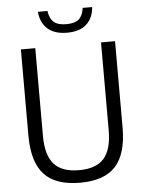

<svg xmlns="http://www.w3.org/2000/svg" viewBox="-62 -985 786 1043"><g transform="rotate(-5 331.5 -463.5)"><path d="M332.5 9.5Q199 9.5 136.8 -58.2Q74.5 -126 74.5 -270V-740H153V-261Q153 -156.5 196 -107.8Q239 -59 332.5 -59Q426 -59 468.8 -107.8Q511.5 -156.5 511.5 -261V-740H588V-270Q588 -126 526.5 -58.2Q465 9.5 332.5 9.5ZM333 -808.5Q265 -808.5 227.2 -842Q189.5 -875.5 184.5 -935.5H236.5Q242 -894 264.5 -874.5Q287 -855 333 -855Q379.5 -855 401.5 -874.5Q423.5 -894 428.5 -935.5H480.5Q475.5 -875 438.5 -841.8Q401.5 -808.5 333 -808.5Z"/></g></svg>

Font: Encode Sans SmCnd
Style: Regular
Weight: 400
Width: 4
Designer: Multiple Designers
Foundry: Impallari Type
Version: Version 3.002; ttfautohint (v1.8.3) -l 8 -r 50 -G 200 -x 14 